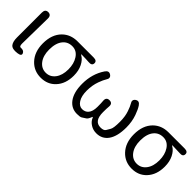

<svg xmlns="http://www.w3.org/2000/svg" viewBox="106 -1299 2061 2061"><g transform="rotate(45 1136.5 -268.0)"><path d="M115 -20Q92 -50 92 -113V-491Q92 -543 138 -543Q184 -542 183 -490L177 -106Q177 -63 197 -64Q244 -68 257 -36Q270 -4 214 3Q140 13 115 -20Z M406 -59Q333 -136 333 -265Q333 -400 409 -476Q477 -543 581 -543H825Q878 -543 876 -504Q875 -465 822 -470Q784 -473 712 -474Q707 -474 707 -472Q707 -470 717 -464Q758 -441 786 -385.5Q814 -330 814 -254Q814 -131 745 -57Q680 13 577 13Q474 13 406 -59ZM725 -261Q725 -347 687 -405Q647 -467 579 -467Q511 -467 471 -417Q428 -364 428 -265Q428 -173 470 -118Q512 -63 577.5 -63Q643 -63 684 -117Q725 -171 725 -261Z M1127 13Q1043 13 992 -54Q938 -126 938 -256Q938 -406 1014 -519Q1043 -563 1080 -538Q1117 -513 1087 -470Q1072 -448 1050 -389Q1025 -320 1025 -238.5Q1025 -157 1055 -110Q1085 -63 1129.5 -63Q1174 -63 1200 -93Q1230 -127 1230 -198Q1230 -257 1227 -285Q1222 -339 1271 -339Q1320 -339 1315 -285Q1312 -257 1312 -198Q1312 -63 1409 -63Q1457 -63 1471 -87Q1484 -110 1498 -133Q1514 -160 1514 -254Q1514 -335 1493 -395Q1474 -450 1460 -472Q1431 -515 1468 -540Q1504 -564 1533 -521Q1557 -485 1579 -423Q1606 -347 1606 -259Q1606 -126 1556 -55Q1507 13 1421 13Q1372 13 1334 -11Q1293 -36 1277 -76Q1273 -85 1271 -85Q1269 -85 1265 -76Q1250 -36 1233 -25Q1211 -11 1190 3Q1175 13 1127 13Z M1787 -59Q1714 -136 1714 -265Q1714 -400 1790 -476Q1858 -543 1962 -543H2206Q2259 -543 2257 -504Q2256 -465 2203 -470Q2165 -473 2093 -474Q2088 -474 2088 -472Q2088 -470 2098 -464Q2139 -441 2167 -385.5Q2195 -330 2195 -254Q2195 -131 2126 -57Q2061 13 1958 13Q1855 13 1787 -59ZM2106 -261Q2106 -347 2068 -405Q2028 -467 1960 -467Q1892 -467 1852 -417Q1809 -364 1809 -265Q1809 -173 1851 -118Q1893 -63 1958.5 -63Q2024 -63 2065 -117Q2106 -171 2106 -261Z"/></g></svg>

Font: Resource Han Rounded HK
Style: Regular
Weight: 400
Designer: Cyano Hao (round all glyphs); Ryoko NISHIZUKA  (kana, bopomofo & ideographs); Paul D. Hunt (Latin, Greek & Cyrillic); Sa
Foundry: Cyano Hao
Version: 0.990